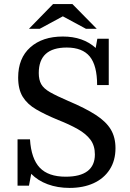

<svg xmlns="http://www.w3.org/2000/svg" viewBox="-20 -910 639 941"><path d="M321 11Q262 11 213.5 -7Q165 -25 133 -58L122 0H66V-227H127Q133 -132 175 -88Q217 -44 302 -44Q373 -44 409 -71.5Q445 -99 445 -153Q445 -196 423.5 -225Q402 -254 361.5 -277Q321 -300 265 -322Q202 -348 158 -373.5Q114 -399 91.5 -435.5Q69 -472 69 -530Q69 -625 128.5 -678Q188 -731 288 -731Q387 -731 449 -675L457 -720H513V-493H456Q456 -589 420 -633Q384 -677 307 -677Q170 -677 170 -552Q170 -519 182 -497.5Q194 -476 225.5 -458Q257 -440 315 -415Q398 -380 449 -347Q500 -314 523 -275.5Q546 -237 546 -184Q546 -123 517.5 -79Q489 -35 438.5 -12Q388 11 321 11ZM454 -769 335 -890H240L122 -769H175L288 -830L401 -769Z"/></svg>

Font: Domine
Style: Regular
Weight: 400
Designer: Pablo Impallari, Rodrigo Fuenzalida, Brenda Gallo
Foundry: Pablo Impallari, Rodrigo Fuenzalida, Brenda Gallo
Version: Version 2.000;September 19, 2022;FontCreator 14.0.0.2877 64-